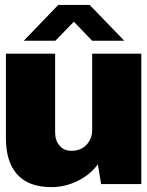

<svg xmlns="http://www.w3.org/2000/svg" viewBox="-20 -745 596 777"><path d="M482.9 -580.1H353L278.8 -657.2L204.1 -580.1H76.2L215.8 -725.1H342.8ZM551.8 0H389.2L376 -80.1Q344.7 -37.6 294.9 -13.2Q244.1 12.2 188 12.2Q95.7 12.2 49.8 -39.1Q3.9 -89.8 3.9 -186V-527.8H203.1V-210Q203.1 -175.3 221.2 -155.8Q237.8 -134.8 270 -134.8Q307.1 -134.8 330.1 -159.2Q353 -183.6 353 -217.8V-527.8H551.8Z"/></svg>

Font: Archivo-RBTV
Style: Regular
Weight: 500
Designer: Hector Gatti
Foundry: Hector Gatti
Version: ""